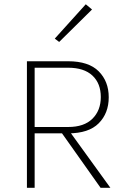

<svg xmlns="http://www.w3.org/2000/svg" viewBox="-20 -900 620 920"><path d="M109 0V-606.5H306.5Q405 -606.5 453 -558.2Q501 -510 501 -434Q501 -357.5 453 -309.2Q405 -261 306.5 -261H146V0ZM462 0 274 -265.5H317L509 0ZM146 -291.5H307Q383 -291.5 423 -331.2Q463 -371 463 -435Q463 -500.5 422.8 -538Q382.5 -575.5 306.5 -575.5H146ZM263.5 -699 242.5 -715 391 -879.5 421 -854.5Z"/></svg>

Font: Karla ExtraLight
Style: Regular
Weight: 250
Designer: Jonathan Pinhorn
Version: Version 2.004;gftools[0.9.33]